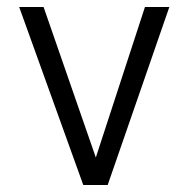

<svg xmlns="http://www.w3.org/2000/svg" viewBox="-20 -547 538 551"><path d="M289 -16H219L35 -527H105L255 -95L396 -527H466Z"/></svg>

Font: Ekushey Buriganga
Style: Regular
Weight: 400
Designer: Al Mamun Sumon
Foundry: Al Mamun Sumon
Version: Version 1.0